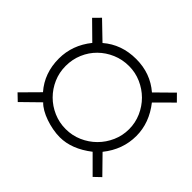

<svg xmlns="http://www.w3.org/2000/svg" viewBox="-141 -761 980 980"><g transform="rotate(45 349.0 -271.0)"><path d="M664.6 -1 628.9 33.2 538.1 -57.6Q452.6 8.8 367.2 8.8Q341.8 8.8 314.5 3.7Q287.1 -1.5 262 -10.3Q236.8 -19 215.6 -31.2Q194.3 -43.5 181.2 -57.6L88.4 33.2L52.7 -1L144 -93.3Q79.6 -167 79.6 -272Q79.6 -369.1 144 -449.2L52.7 -539.1L88.4 -575.2L181.2 -485.8Q255.4 -549.8 360.8 -549.8Q463.9 -549.8 538.1 -485.8L628.9 -575.2L664.6 -539.1L574.2 -449.2Q639.2 -366.7 639.2 -272.5Q639.2 -174.3 574.2 -93.3ZM588.4 -270.5Q588.4 -316.9 570.1 -358.4Q551.8 -399.9 520.8 -430.9Q489.7 -461.9 448.2 -480.2Q406.7 -498.5 360.4 -498.5Q312.5 -498.5 270.8 -480.7Q229 -462.9 197.8 -432.1Q166.5 -401.4 148.7 -359.6Q130.9 -317.9 130.9 -270Q130.9 -223.1 148.9 -181.6Q167 -140.1 198 -109.1Q229 -78.1 270.5 -60.1Q312 -42 358.9 -42Q405.8 -42 447.5 -60.3Q489.3 -78.6 520.5 -109.9Q551.8 -141.1 570.1 -182.6Q588.4 -224.1 588.4 -270.5Z"/></g></svg>

Font: SakalBharati
Style: Regular
Weight: 400
Designer: CDAC GIST
Foundry: CDAC
Version: 13.02